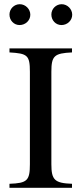

<svg xmlns="http://www.w3.org/2000/svg" viewBox="-20 -892 373 912"><path d="M322 0V-19C240 -22 224 -37 224 -112V-551C224 -627 238 -639 322 -643V-662H25V-643C110 -638 122 -630 122 -551V-112C122 -34 109 -22 25 -19V0ZM124 -822C124 -849 101 -872 74 -872C47 -872 25 -850 25 -823C25 -795 46 -773 73 -773C101 -773 124 -795 124 -822ZM323 -822C323 -849 300 -872 273 -872C246 -872 224 -850 224 -823C224 -795 245 -773 272 -773C300 -773 323 -795 323 -822Z"/></svg>

Font: XITS
Style: Regular
Weight: 400
Designer: MicroPress Inc., with final additions and corrections provided by Coen Hoffman, Elsevier (retired)
Version: Version 1.302